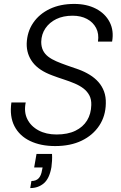

<svg xmlns="http://www.w3.org/2000/svg" viewBox="-20 -732 617 978"><path d="M261 12Q187 12 133 -14Q79 -40 53.5 -89.5Q28 -139 38 -210H111Q101 -162 119 -125.5Q137 -89 176 -68Q215 -47 268 -47Q325 -47 364 -66Q403 -85 423.5 -118.5Q444 -152 445 -197Q446 -226 435 -246.5Q424 -267 405 -281.5Q386 -296 360 -307Q334 -318 304.5 -327.5Q275 -337 246 -348Q178 -373 146.5 -414.5Q115 -456 116 -510Q118 -570 149 -615.5Q180 -661 233.5 -686.5Q287 -712 358 -712Q422 -712 469 -687.5Q516 -663 538.5 -619.5Q561 -576 551 -520H479Q485 -560 469.5 -589.5Q454 -619 423 -635.5Q392 -652 350 -652Q302 -652 267 -635Q232 -618 211.5 -588Q191 -558 190 -519Q190 -494 199 -475.5Q208 -457 225.5 -443.5Q243 -430 267.5 -419.5Q292 -409 320.5 -399Q349 -389 381 -378Q411 -367 437 -351Q463 -335 481.5 -314Q500 -293 510 -266Q520 -239 519 -205Q518 -141 485.5 -92Q453 -43 396 -15.5Q339 12 261 12ZM134 226 140 190Q164 190 177 176Q190 162 194 135L197 121H154L166 52H245Q246 70 245 87.5Q244 105 242 119Q232 177 203.5 201.5Q175 226 134 226Z"/></svg>

Font: DM Sans 18pt Light
Style: Italic
Weight: 300
Italic angle: -10°
Designer: Colophon Foundry, Jonny Pinhorn
Foundry: Colophon Foundry
Version: Version 4.004;gftools[0.9.30]